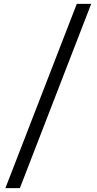

<svg xmlns="http://www.w3.org/2000/svg" viewBox="-20 -760 498 990"><path d="M7.8 210H82.5L450.2 -740.2H376Z"/></svg>

Font: HK Grotesk
Style: Regular
Weight: 400
Designer: Alfredo Marco Pradil and Stefan Peev
Foundry: Hanken Design Co.
Version: Version 1.045;PS 001.045;hotconv 1.0.88;makeotf.lib2.5.64775